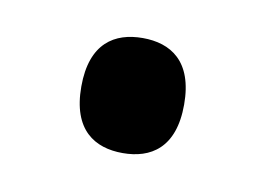

<svg xmlns="http://www.w3.org/2000/svg" viewBox="-33 -167 300 217"><g transform="rotate(10 117.0 -59.0)"><path d="M117 7C149 7 176 -9 176 -59C176 -109 149 -125 117 -125C85 -125 58 -109 58 -59C58 -9 85 7 117 7Z"/></g></svg>

Font: Noto Serif Ethiopic SmCn
Style: Regular
Weight: 400
Width: 4
Designer: Monotype Design Team
Foundry: Monotype Imaging Inc.
Version: Version 2.102